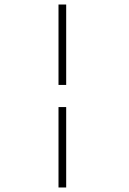

<svg xmlns="http://www.w3.org/2000/svg" viewBox="-20 -770 570 850"><path d="M239 -750V-394H273V-750ZM239 -296V60H273V-296Z"/></svg>

Font: TitilliumText22L
Style: 1 wt
Weight: 100
Designer: Campivisivi
Foundry: Campivisivi
Version: 1.000